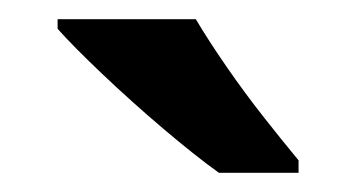

<svg xmlns="http://www.w3.org/2000/svg" viewBox="-20 -879 371 200"><path d="M184 -859Q197 -837 216 -809.5Q235 -782 255.5 -756Q276 -730 291 -712V-699H208Q183 -717 150 -745Q117 -773 86.5 -802Q56 -831 40 -849V-859Z"/></svg>

Font: Noto Sans Telugu UI SemiBold
Style: Regular
Weight: 600
Designer: Jelle Bosma - Monotype Design Team
Foundry: Monotype Imaging Inc.
Version: Version 2.005; ttfautohint (v1.8.4.7-5d5b)